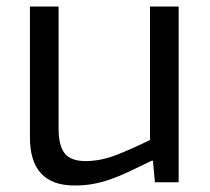

<svg xmlns="http://www.w3.org/2000/svg" viewBox="-20 -560 645 590"><path d="M209 10Q72 10 72 -138V-540H160V-166Q160 -112 179 -88.5Q198 -65 243 -65Q291 -65 342 -85.5Q393 -106 441 -130V-540H529V0H456L450 -66H446Q405 -46 374 -31.5Q343 -17 316.5 -8Q290 1 264.5 5.5Q239 10 209 10Z"/></svg>

Font: Encode Sans Normal
Style: Regular
Weight: 400
Designer: Pablo Impallari, Andres Torresi
Foundry: Pablo Impallari, Andres Torresi
Version: Version 1.000; ttfautohint (v1.00) -l 8 -r 50 -G 200 -x 14 -